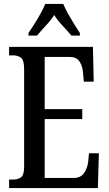

<svg xmlns="http://www.w3.org/2000/svg" viewBox="-20 -951 549 971"><path d="M26 0V-43H47Q73 -43 87.5 -55.5Q102 -68 102 -107V-602Q102 -647 86 -659Q70 -671 47 -671H26V-714H450L454 -538H404L400 -581Q398 -615 383 -639Q368 -663 332 -663H206V-399H396V-349H206V-51H352Q388 -51 405 -75.5Q422 -100 426 -133L430 -176H480L475 0ZM124 -784Q137 -803 153.5 -829Q170 -855 185 -882Q200 -909 209 -931H300Q309 -909 324 -882Q339 -855 355 -829Q371 -803 384 -784V-771H341Q322 -794 297 -820.5Q272 -847 254 -875Q236 -847 211.5 -821Q187 -795 167 -771H124Z"/></svg>

Font: Noto Serif ExtraCondensed Medium
Style: Regular
Weight: 500
Width: 2
Designer: Monotype Design Team
Foundry: Monotype Imaging Inc.
Version: Version 2.015